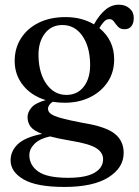

<svg xmlns="http://www.w3.org/2000/svg" viewBox="-20 -534 576 798"><path d="M325.5 -23Q419.5 -8 456.8 21.8Q494 51.5 494 101.5Q494 163.5 430.5 203.2Q367 243 248 243Q131.5 243 77.8 211.5Q24 180 24 132.5Q24 94 54 65.2Q84 36.5 155 22.5Q119.5 9 107 -7.8Q94.5 -24.5 94.5 -47.5Q94.5 -67.5 110.8 -86.8Q127 -106 170 -118Q110.5 -136 75.8 -179.5Q41 -223 41 -280.5Q41 -334 67.5 -375.2Q94 -416.5 141.5 -439.8Q189 -463 253 -463Q287.5 -463 317.2 -455Q347 -447 371 -432.5V-433.5Q392.5 -472 417.8 -493.2Q443 -514.5 474.5 -514.5Q500.5 -514.5 518.2 -499.2Q536 -484 536 -459.5Q536 -438 526.2 -425.2Q516.5 -412.5 498 -412.5Q480 -412.5 470.5 -423Q461 -433.5 453.8 -444Q446.5 -454.5 434.5 -454.5Q422.5 -454.5 413 -444.8Q403.5 -435 393 -417.5Q454.5 -367 454.5 -287Q454.5 -234 427.8 -193.5Q401 -153 354.5 -130Q308 -107 249 -107Q223 -107 199 -111Q179.5 -97.5 179.5 -82Q179.5 -70 191 -61Q202.5 -52 234 -43.2Q265.5 -34.5 325.5 -23ZM238 -430Q192 -429.5 165.2 -393.2Q138.5 -357 140 -300Q142 -226.5 174.5 -182.8Q207 -139 257 -139.5Q303.5 -140 330 -176.2Q356.5 -212.5 354.5 -272Q352.5 -343 321 -386.8Q289.5 -430.5 238 -430ZM102 111Q102 152.5 138.8 178.8Q175.5 205 263.5 205Q336.5 205 372.5 184.2Q408.5 163.5 408.5 127.5Q408.5 100 380.2 81.8Q352 63.5 272 50.5Q221.5 42 188 33Q145.5 42 123.8 63.5Q102 85 102 111Z"/></svg>

Font: Fraunces 72pt Soft
Style: Regular
Weight: 400
Version: Version 1.000;[b76b70a41]